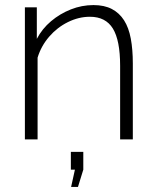

<svg xmlns="http://www.w3.org/2000/svg" viewBox="-20 -549 616 756"><path d="M503 0H453V-290Q453 -390 424.5 -436.5Q396 -483 334 -483Q290 -483 247.5 -462Q205 -441 173.5 -404.5Q142 -368 128 -322V0H78V-520H125V-396Q146 -436 181 -465.5Q216 -495 259 -512Q302 -529 348 -529Q391 -529 420.5 -513.5Q450 -498 468.5 -469Q487 -440 495 -397Q503 -354 503 -299ZM260 187 275 119H259V49H308V119L287 187Z"/></svg>

Font: Raleway Thin Light
Style: Regular
Weight: 300
Version: Version 4.026